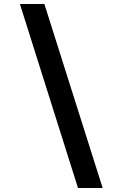

<svg xmlns="http://www.w3.org/2000/svg" viewBox="-20 -802 616 965"><path d="M203 -782 496 143H372L80 -782Z"/></svg>

Font: FFF_Oezguer-Guendem
Style: Bold
Weight: 700
Designer: bBox Type GmbH
Foundry: bBox Type GmbH
Version: Version 1.004